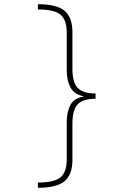

<svg xmlns="http://www.w3.org/2000/svg" viewBox="-20 -734 640 912"><path d="M160 -714Q250 -714 287 -682.5Q324 -651 324 -582V-405Q324 -343 349 -316.5Q374 -290 434 -290V-265Q374 -265 349 -238.5Q324 -212 324 -148V26Q324 95 287 126.5Q250 158 160 158V133Q239 133 268 108Q297 83 297 23V-153Q297 -203 314.5 -235.5Q332 -268 376 -275V-277Q332 -286 314.5 -319Q297 -352 297 -401V-579Q297 -639 268 -664Q239 -689 160 -689Z"/></svg>

Font: Noto Sans Mono Thin
Style: Regular
Weight: 100
Designer: Monotype Design Team
Foundry: Monotype Imaging Inc.
Version: Version 2.014